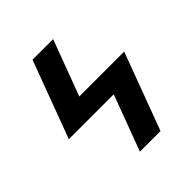

<svg xmlns="http://www.w3.org/2000/svg" viewBox="-200 -868 1001 1001"><g transform="rotate(-45 300.0 -367.5)"><path d="M257 0 372 -308H41L200 -735H352L237 -427H568L409 0Z"/></g></svg>

Font: Iosevka Heavy Extended
Style: Italic
Weight: 900
Width: 7
Italic angle: -9°
Monospace: yes
Designer: Belleve Invis
Foundry: Belleve Invis
Version: Version 32.5.0; ttfautohint (v1.8.4)